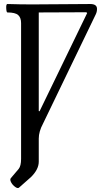

<svg xmlns="http://www.w3.org/2000/svg" viewBox="-20 -685 521 956"><path d="M75 249Q69 255 56 246Q43 237 35.5 223Q28 209 34 202L73 156Q85 141 85 106V-570Q85 -597 70.5 -610Q56 -623 17 -623Q12 -623 11 -644Q10 -665 17 -665Q81 -663 141 -663Q162 -663 209 -663.5Q256 -664 282 -664Q331 -665 429 -665Q463 -665 463 -641Q463 -626 457 -614L194 -69Q173 -30 173 5V120Q173 158 135 196ZM177 -131 414 -620 410 -624 173 -623V-132Z"/></svg>

Font: Junicode Cond Medium
Style: Regular
Weight: 500
Width: 3
Designer: Peter S. Baker
Version: Version 2.201